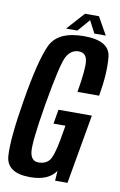

<svg xmlns="http://www.w3.org/2000/svg" viewBox="-90 -832 556 886"><g transform="rotate(10 188.5 -389.0)"><path d="M115.5 4Q6 4 0.2 -74.8Q-5.5 -153.5 25.5 -339.5Q57 -530 91.5 -605Q126 -680 249 -680Q368.5 -680 376 -605Q383.5 -530 364.5 -421.5H263Q282.5 -535 276.5 -570.8Q270.5 -606.5 236.5 -606.5Q201.5 -606.5 181 -571Q160.5 -535.5 126 -333.5Q96.5 -156 101.8 -112.8Q107 -69.5 142 -69.5Q173 -69.5 190.8 -88.8Q208.5 -108 223.5 -188.5L235.5 -258H179.5L191 -325H347.5L290.5 0H232.5L235.5 -46.5Q201.5 4 115.5 4ZM160.5 -700 234.5 -782.5H300L346.5 -700H293L263 -757.5L213.5 -700Z"/></g></svg>

Font: Anybody Condensed Medium
Style: Italic
Weight: 500
Width: 3
Italic angle: -10°
Designer: Tyler Finck
Foundry: Etcetera Type Company
Version: Version 1.010; ttfautohint (v1.8.3) -l 8 -r 50 -G 200 -x 14 